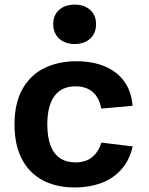

<svg xmlns="http://www.w3.org/2000/svg" viewBox="-20 -817 660 849"><path d="M311.1 12Q228.9 12 168.9 -19.9Q108.9 -51.8 76.5 -114.2Q44.2 -176.6 44.2 -266.6Q44.2 -361.6 79.7 -424Q115.2 -486.5 176.8 -516.3Q238.4 -546.2 318.3 -546.2Q387.6 -546.2 441.7 -524.2Q495.8 -502.3 528.5 -458.2Q561.2 -414 566.2 -349.1L427.4 -337Q419.6 -383.9 390.7 -409.6Q361.8 -435.2 313.6 -435.2Q252.2 -435.2 220.7 -392.3Q189.2 -349.4 189.2 -266.6Q189.2 -210.5 203.6 -173.1Q218 -135.8 245.7 -117.3Q273.4 -98.9 313.2 -98.9Q359.1 -98.9 387.2 -121.9Q415.2 -144.8 428.7 -186.4L567 -169.6Q551.9 -105.5 514 -64.9Q476.1 -24.3 423.9 -6.2Q371.8 12 311.1 12ZM215.3 -710.1Q215.3 -749.8 241.3 -773.2Q267.3 -796.6 310 -796.6Q352.7 -796.6 378.7 -773.2Q404.7 -749.8 404.7 -710.1Q404.7 -670 378.7 -646.2Q352.7 -622.3 310 -622.3Q282 -622.3 260.6 -633.1Q239.2 -643.8 227.3 -663.8Q215.3 -683.8 215.3 -710.1Z"/></svg>

Font: Monaspace Neon Var
Style: Regular
Weight: 400
Designer: Riley Cran and the Lettermatic Team
Version: Version 1.000 (Monaspace Neon Var)